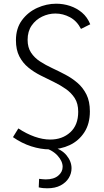

<svg xmlns="http://www.w3.org/2000/svg" viewBox="-20 -797 559 1036"><path d="M248 9Q200 9 148.5 -7.5Q97 -24 50 -57L79 -104Q123 -75 167 -59.5Q211 -44 251 -44Q316 -44 359 -83Q402 -122 402 -194Q402 -238 383.5 -267Q365 -296 335 -317Q305 -338 270 -355Q235 -372 199 -390Q163 -408 133 -432.5Q103 -457 84.5 -492.5Q66 -528 66 -580Q66 -644 98.5 -688Q131 -732 181 -754.5Q231 -777 283 -777Q322 -777 358 -765Q394 -753 422.5 -729Q451 -705 467 -666L417 -641Q395 -684 357.5 -704Q320 -724 279 -724Q242 -724 207.5 -707.5Q173 -691 151 -659.5Q129 -628 129 -582Q129 -541 147.5 -513Q166 -485 196 -465.5Q226 -446 261.5 -429.5Q297 -413 333 -394Q369 -375 398.5 -349.5Q428 -324 446.5 -287Q465 -250 465 -196Q465 -129 435 -83Q405 -37 356 -14Q307 9 248 9ZM235 219Q224 219 213 218Q202 217 189 214L191 168Q201 169 209.5 170Q218 171 227 171Q270 171 294 151Q318 131 318 103Q318 73 290.5 42.5Q263 12 205 -6H258Q312 8 339 41Q366 74 366 111Q366 139 351 163.5Q336 188 307 203.5Q278 219 235 219Z"/></svg>

Font: Yaldevi Light
Style: Regular
Weight: 300
Designer: Sol Matas, Rajitha Manaperi, Kosala Senevirathne
Foundry: Mooniak
Version: Version 1.100